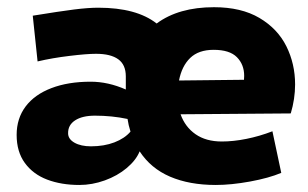

<svg xmlns="http://www.w3.org/2000/svg" viewBox="-20 -510 868 541"><path d="M811.5 -272Q811.5 -231.4 799.3 -190.4L488.8 -188Q501.5 -152.3 531 -131.8Q560.5 -111.3 605 -111.3Q637.7 -111.3 674.3 -118.7Q710.9 -126 747.6 -140.1L772.5 -22.9Q737.8 -8.3 684.6 1.5Q631.3 11.2 587.9 11.2Q513.7 11.2 459.2 -12.2Q404.8 -35.6 373.5 -83.5Q363.3 -58.6 337.2 -36.6Q311 -14.6 275.4 -1.7Q239.7 11.2 203.6 11.2Q152.8 11.2 113 -3.9Q73.2 -19 50 -50.8Q26.9 -82.5 26.9 -129.9Q26.9 -176.3 52.2 -210Q77.6 -243.7 124.8 -261.7Q171.9 -279.8 235.4 -279.8Q284.7 -279.8 334.5 -257.8V-260.7V-294.9Q334.5 -327.6 313.2 -343Q292 -358.4 250.5 -358.4Q224.6 -358.4 176 -352.5Q127.4 -346.7 85.9 -336.9L72.3 -465.8Q147.5 -478 188.2 -483.2Q229 -488.3 256.8 -488.3Q364.7 -488.3 421.4 -443.8Q483.4 -489.7 583 -489.7Q659.7 -489.7 710.9 -459.5Q762.2 -429.2 786.9 -379.6Q811.5 -330.1 811.5 -272ZM668 -296.4Q668 -328.1 647.5 -348.9Q627 -369.6 582 -369.6Q539.6 -369.6 515.9 -346.7Q492.2 -323.7 484.4 -283.2L667.5 -285.2Q668 -289.1 668 -296.4ZM347.7 -139.2Q341.8 -157.7 339.4 -174.8Q295.4 -184.1 247.6 -184.1Q211.9 -184.1 191.7 -170.9Q171.4 -157.7 171.9 -134.3Q171.9 -118.2 189.9 -107.9Q208 -97.7 236.3 -97.7Q273.4 -97.7 302.5 -108.9Q331.5 -120.1 347.7 -139.2Z"/></svg>

Font: Selawik
Style: Bold
Weight: 700
Designer: Aaron Bell
Foundry: Microsoft Corporation
Version: Version 1.01